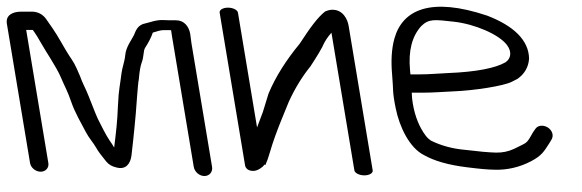

<svg xmlns="http://www.w3.org/2000/svg" viewBox="-44 -512 1748 577"><path d="M101.3 -22 34.7 -422H54.5C54.9 -421.5 57.2 -418.4 58.9 -416C64.3 -408.5 71.2 -397.3 79.3 -382.8C93.5 -357.3 125.9 -310.2 138.6 -280.2C150.8 -251.3 159.5 -237.2 169.7 -206.9C181.2 -173 200.9 -140.4 214.1 -114.9C223.5 -96.8 237.1 -82.3 245.1 -67.9C250.8 -57.5 260.7 -44.2 275.2 -26.7C282.9 -17.3 292.8 -11.5 307.2 -8.4C333.8 -1.7 347.6 -19.4 351 -43.8C351.2 -45.2 351.3 -46.7 351.5 -48.2C351.8 -51.8 353.3 -66 356.1 -89.3C359.1 -114 361.6 -145.7 364 -170C365.8 -188 370 -260 373.1 -273.2L373.2 -273.9L373.3 -274.7C375.2 -297.7 378.2 -314 381.3 -322.3C389.5 -343.9 385.9 -358.9 392.4 -368.9C401.4 -382.7 410.1 -398.6 415.3 -414.1C416.5 -414.8 424.3 -416.3 432.8 -419.2C441.6 -422.1 454.4 -421.8 470.2 -421.3C470.9 -415.6 471.9 -409.1 472.8 -403.5L538.3 -10.5C540.8 4.5 555.3 17 570.3 17C585.4 17 595.8 4.5 593.3 -10.5L531.3 -382.4C530 -390.3 528.8 -399.2 527.8 -409.1L527.8 -409.5L527.7 -409.8C524 -432.2 509.5 -451 485.4 -451H467.4C461.7 -451 454.8 -451.2 446.7 -451.7C425.8 -452.9 403.8 -443.9 390.9 -441.2C367.2 -436.3 362.6 -414.7 358.5 -406.4C351.3 -391.6 334.5 -371.3 332.3 -345.7C330.9 -328.3 322.8 -307.3 321 -291C317.2 -258.3 312.5 -242.7 310.6 -196.8C308.4 -143.8 305.1 -117.9 299.1 -68.7C295.7 -74.3 290.8 -82.4 284.6 -91.1C275 -104.5 258.6 -137.9 250.2 -154.5C244.1 -166.4 223 -223.2 215.8 -238.8L205.6 -260.8C202.4 -267.7 199.5 -274.9 196.8 -282.6L196.6 -283L186.8 -305.5C176.4 -329.2 168.2 -336.6 153.8 -361.2C128.6 -404.2 126.5 -410 95.1 -454.1C85 -469.1 69 -477 52.1 -477H20.1C-7.1 -477 -27.6 -465.7 -23.3 -440.4L46.3 -22.1C48.7 -7.8 63.1 4 78.2 4C93.2 4 103.7 -7.8 101.3 -22ZM353.4 -34C353.4 -34 334.8 142.1 353.1 -31.3C353.2 -32.1 353.3 -33.1 353.4 -34Z M616.1 -474 692.5 -15C693.6 -8.5 699.5 1.9 717.4 1.6C728.4 1.3 736.4 -4 745.3 -11C747 -13.1 748.5 -14.8 749.8 -16C749.8 -16 751.9 -17.6 751.9 -17.6C751.9 -17.6 753.6 -16 753.6 -16C758.7 -27.5 763.2 -40.5 767.3 -55C776.4 -86.5 788.2 -118.3 801.6 -151.6L824.1 -206.6C842.4 -246.5 864.1 -281.9 889 -312.6C911.3 -346.7 922.4 -366.3 925.8 -373.1L925.9 -373.4L925.9 -374.1C933.1 -389.4 940.9 -401.4 952.1 -413.6L1021 0C1022.4 8.2 1036 15 1051 15C1066 15 1077.4 8.2 1076 0L1003.6 -435C1000.4 -454 986.6 -482.7 955.3 -482.7C948.1 -482.7 941.1 -481 934.6 -478C934.6 -478 934.2 -477.7 934.2 -477.7C934.2 -477.7 933.6 -478 933.6 -478C909.8 -459.2 887.7 -428.2 856.6 -380.6C817.1 -332.8 784.4 -282.3 762.9 -230.5L746 -175.5C739.7 -159.3 734.1 -144.4 728.5 -129L671.1 -474C669.7 -482.2 656.1 -489 641.1 -489C626 -489 614.7 -482.2 616.1 -474Z M1188.2 -301.6C1182.8 -359.9 1194.4 -403.1 1221.8 -433.5C1244.8 -455.8 1260.8 -453.4 1319.8 -446.8C1382.3 -439.8 1455.2 -409 1479.5 -376.8C1495.5 -355.5 1490.8 -335.3 1475.1 -324.8C1445.6 -307.5 1387.5 -295.9 1303.7 -292.5C1269.3 -291.1 1248.4 -288.5 1217.9 -288.5L1189.4 -288.5C1189.2 -290.8 1188.7 -296.7 1188.2 -301.6ZM1227.1 -233.5C1260.2 -233.5 1282.9 -236 1316.4 -237.3C1383.1 -239.9 1470.1 -254 1493.8 -266.1L1511 -274.9L1511.6 -275.3C1532.2 -289.9 1544 -310.1 1545.9 -334.7L1546 -335.2L1546 -335.7C1545.1 -391.1 1499.8 -434.3 1420.1 -465C1251.6 -521.5 1165.6 -484 1141.1 -395.5C1132.5 -364.4 1130.8 -327.7 1134.4 -287.5C1138.8 -238.4 1134.4 -239.7 1145.2 -186.5C1156.4 -130.8 1186.5 -67.7 1230.3 -45.8C1261.2 -28.4 1303.5 -16.1 1360.1 -9.2C1397.1 -4.5 1423.3 -2.1 1442.6 -2C1479.4 -0.7 1517.4 -9.3 1552.1 -27.5C1585.3 -44.9 1591.5 -58.4 1606.9 -81.7L1612.9 -91.6C1621.7 -105.4 1614.6 -121 1602.3 -128.9C1591.1 -135.9 1573.8 -137.4 1565 -124.8L1557.5 -114L1557.3 -113.6C1536.3 -76.3 1540.8 -85.4 1500.6 -64.5C1483.4 -56.5 1465.5 -53 1446.2 -53.4C1425.3 -53.9 1395 -56.6 1353.6 -61.7C1316.9 -64.9 1283.1 -73.7 1251.3 -89.3C1246.9 -92.1 1240.9 -97.2 1236.1 -103.3C1216.7 -128.6 1203.1 -161.3 1196.4 -201.7C1194.7 -212 1193.7 -221.6 1193.4 -233.5Z"/></svg>

Font: MewTooHand
Style: BdLta
Weight: 400
Designer: Mew Too, Robert Jablonski
Version: Version 0.77